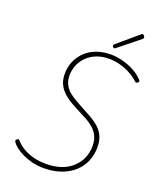

<svg xmlns="http://www.w3.org/2000/svg" viewBox="-219 -1382 1259 1529"><g transform="rotate(20 411.0 -617.5)"><path d="M342 19Q286 19 240 7Q194 -5 158 -22.5Q122 -40 97 -60Q72 -80 60 -98Q56 -104 55 -110Q54 -116 63 -123Q72 -131 77.5 -128.5Q83 -126 90 -118Q116 -89 153 -67Q190 -45 238.5 -32Q287 -19 347 -19Q418 -19 474 -38.5Q530 -58 569 -94Q608 -130 628 -177.5Q648 -225 648 -280Q648 -327 632 -361Q616 -395 588.5 -420Q561 -445 526 -464.5Q491 -484 452 -503Q421 -519 391 -535.5Q361 -552 334 -572Q307 -592 286.5 -617Q266 -642 254.5 -673Q243 -704 243 -743Q243 -804 264.5 -853Q286 -902 325 -939Q364 -976 418 -995.5Q472 -1015 537 -1015Q586 -1015 638 -1001.5Q690 -988 736.5 -963Q783 -938 814 -904Q822 -895 822 -890Q822 -885 814 -879Q806 -872 800 -873Q794 -874 789 -880Q751 -914 707.5 -935.5Q664 -957 621 -967.5Q578 -978 537 -978Q479 -978 433 -960.5Q387 -943 353 -911Q319 -879 301 -836.5Q283 -794 283 -744Q283 -703 299 -671.5Q315 -640 342 -616.5Q369 -593 403 -574.5Q437 -556 472 -536Q511 -516 549.5 -494Q588 -472 619.5 -444.5Q651 -417 669.5 -378Q688 -339 688 -284Q688 -219 664.5 -163.5Q641 -108 596 -67.5Q551 -27 486.5 -4Q422 19 342 19ZM545 -1070Q539 -1070 533 -1076Q527 -1082 527 -1087Q527 -1089 528 -1092Q529 -1095 531 -1098L705 -1246Q708 -1249 711 -1251.5Q714 -1254 717 -1254Q722 -1254 727 -1250.5Q732 -1247 735 -1241.5Q738 -1236 738 -1230Q738 -1228 737.5 -1225.5Q737 -1223 734 -1220L556 -1077Q552 -1074 550 -1072Q548 -1070 545 -1070Z"/></g></svg>

Font: Playwrite RO Thin
Style: Regular
Weight: 250
Version: Version 1.002